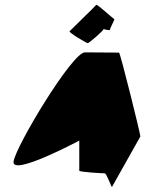

<svg xmlns="http://www.w3.org/2000/svg" viewBox="-20 -779 599 792"><path d="M36 -113C26 -49 307 -199 307 -199V-75C307 -69 405 -64 412 -64C420 -64 441 -2 442 -8L559 -216C560 -224 476 -562 471 -562C471 -562 382 -563 330 -563C278 -563 46 -178 36 -113ZM267 -650C264 -644 337 -601 342 -601C347 -601 408 -653 407 -659C407 -659 435 -651 434 -657C433 -663 456 -701 451 -701C447 -701 380 -764 377 -759C374 -754 267 -651 267 -650Z"/></svg>

Font: Ampere
Style: SCCndIta
Weight: 400
Version: Version 1